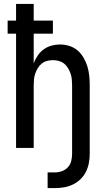

<svg xmlns="http://www.w3.org/2000/svg" viewBox="-20 -755 540 980"><path d="M223 205V125H261Q279 125 296.5 118.5Q314 112 326.5 98.5Q339 85 343.5 67Q348 49 348 30V-320Q348 -335 346.5 -350.5Q345 -366 340 -380Q335 -394 327 -407.5Q319 -421 307 -430.5Q295 -440 280 -444Q265 -448 250 -448Q235 -448 220 -444Q205 -440 193 -430.5Q181 -421 173 -407.5Q165 -394 160 -380Q155 -366 153.5 -350.5Q152 -335 152 -320V0H62V-583H19V-650H62V-735H152V-650H250V-583H152V-432Q160 -453 172.5 -471.5Q185 -490 203 -503Q221 -516 242.5 -522Q264 -528 286 -528Q310 -528 334 -520.5Q358 -513 376 -497.5Q394 -482 406.5 -460.5Q419 -439 426 -416Q433 -393 435.5 -368.5Q438 -344 438 -320V30Q438 54 433.5 77.5Q429 101 418.5 122Q408 143 391 159.5Q374 176 352.5 186.5Q331 197 307.5 201Q284 205 261 205Z"/></svg>

Font: Iosevka Curly Medium
Style: Regular
Weight: 500
Monospace: yes
Designer: Belleve Invis
Foundry: Belleve Invis
Version: Version 22.1.2; ttfautohint (v1.8.4)